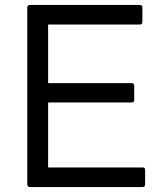

<svg xmlns="http://www.w3.org/2000/svg" viewBox="-20 -754 644 774"><path d="M101 0Q90 0 90 -11V-724Q90 -734 101 -734H543Q554 -734 554 -724V-666Q554 -655 543 -655H174V-419H511Q521 -419 521 -408V-351Q521 -341 511 -341H174V-79H555Q565 -79 565 -69V-11Q565 0 555 0Z"/></svg>

Font: LINE Seed Sans
Style: Regular
Weight: 400
Designer: LINE VX Design & Dalton Maag Ltd & Sandoll Inc
Foundry: Dalton Maag Ltd
Version: Version 1.003